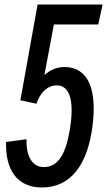

<svg xmlns="http://www.w3.org/2000/svg" viewBox="-20 -788 473 848"><path d="M70 -345 141 -330C157 -379 190 -411 231 -411C278 -411 312 -363 289 -219C271 -109 238 -50 173 -50C118 -50 95 -106 97 -173L7 -161C3 -43 52 40 165 40C294 40 366 -62 388 -227C410 -391 371 -492 264 -492C230 -492 199 -478 176 -456L218 -680H414L433 -768H146Z"/></svg>

Font: Smiley Sans Oblique
Style: Regular
Weight: 400
Italic angle: -8°
Designer: oooooohmygosh, Nagisa Chen, Janine Sui, Heda Shi, Jian Li
Foundry: atelierAnchor
Version: Version 2.0.1